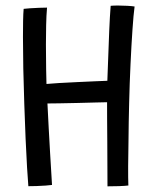

<svg xmlns="http://www.w3.org/2000/svg" viewBox="-20 -673 587 694"><path d="M82.5 0Q80.5 -22 77.8 -67.5Q75 -113 72.5 -172.2Q70 -231.5 67.8 -296.8Q65.5 -362 64.2 -425Q63 -488 63 -539.5Q63 -572 63.5 -598Q64 -624 65.5 -641Q71.5 -642 87.5 -643Q103.5 -644 121.2 -644.8Q139 -645.5 150 -645.5Q147.5 -617 146.8 -581.5Q146 -546 146 -512.5Q146 -464 146.8 -422.2Q147.5 -380.5 148 -369.5Q162 -371 192.2 -372.8Q222.5 -374.5 257.8 -376.2Q293 -378 323.2 -379.2Q353.5 -380.5 368 -381Q369.5 -412 371 -461Q372.5 -510 374.8 -561.8Q377 -613.5 380 -652Q385 -652.5 392.2 -652.8Q399.5 -653 407 -653Q423.5 -653 440.5 -652Q457.5 -651 466.5 -649.5Q462.5 -620.5 458.8 -565.5Q455 -510.5 451.8 -441.2Q448.5 -372 446.8 -300.5Q445 -229 444.5 -167Q443.5 -115.5 443.2 -71.5Q443 -27.5 444 -2.5Q432.5 -1 410 -0.2Q387.5 0.5 368.5 0.5Q368.5 -30.5 368.2 -72.5Q368 -114.5 367.8 -158.5Q367.5 -202.5 367.2 -241Q367 -279.5 367 -303.5Q354 -303.5 324.2 -302.5Q294.5 -301.5 259.2 -300.8Q224 -300 194.2 -299.5Q164.5 -299 151.5 -299Q153.5 -259 156 -211Q158.5 -163 161.2 -118Q164 -73 165.8 -41.8Q167.5 -10.5 168 -4.5Q160.5 -3.5 144.8 -2.2Q129 -1 111.8 -0.5Q94.5 0 82.5 0Z"/></svg>

Font: Grandstander Light
Style: Regular
Weight: 300
Designer: Tyler Finck
Foundry: Etcetera Type Co
Version: Version 1.200; ttfautohint (v1.8.3)